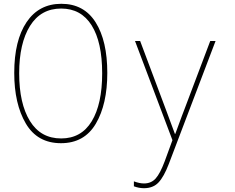

<svg xmlns="http://www.w3.org/2000/svg" viewBox="-20 -744 1240 1011"><path d="M55 -360Q55 -531 120 -627.5Q185 -724 303 -724Q422 -724 483.5 -626.5Q545 -529 545 -360Q545 -195 484.5 -92.5Q424 10 301 10Q177 10 116 -93.5Q55 -197 55 -360ZM518 -358Q518 -522 462.5 -610.5Q407 -699 302 -699Q195 -699 138 -607.5Q81 -516 81 -358Q81 -199 137.5 -107Q194 -15 302 -15Q408 -15 463 -105.5Q518 -196 518 -358ZM685 237V211Q715 222 738 222Q776 222 799.5 196Q823 170 847 106L888 -6L691 -528H718L855 -163L901 -39H903Q908 -54 938 -134L951 -168L1087 -528H1115L869 119Q843 187 814.5 217Q786 247 738 247Q712 247 685 237Z"/></svg>

Font: Noto Sans Mono UI Thin
Style: Regular
Weight: 250
Monospace: yes
Designer: Monotype Design team
Foundry: Monotype Imaging Inc.
Version: Version 1.000